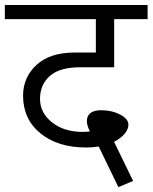

<svg xmlns="http://www.w3.org/2000/svg" viewBox="-35 -667 623 784"><path d="M316 -64.7Q201.7 -64.7 130.4 -122.3Q59.2 -180 59.2 -276.5Q59.2 -350.9 113.8 -401.7Q168.4 -452.5 270.5 -452.5H356.4V-589H-15.2V-646.6H567.7V-589H431.2V-392.3H292.2Q208.3 -392.3 168.4 -356.7Q128.4 -321 128.4 -263.4Q128.4 -205.8 177.7 -167.1Q227 -128.4 302.3 -128.4Q320 -128.4 332.2 -130.4Q318.5 -156.7 319.8 -176.2Q321 -195.7 335.7 -206.3Q350.4 -216.9 377.7 -216.9Q421.6 -216.9 455.5 -199.2Q489.4 -181.5 489.4 -157.7Q489.4 -140 474.2 -121.1Q459 -102.1 430.7 -88L508.6 71.8L448.4 97.1L368 -68.8Q342.8 -64.7 316 -64.7Z"/></svg>

Font: Khula
Style: Regular
Weight: 400
Designer: Erin McLaughlin, Steve Matteson
Version: Version 1.000;PS 1.0;hotconv 1.0.72;makeotf.lib2.5.5900; ttf